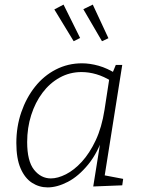

<svg xmlns="http://www.w3.org/2000/svg" viewBox="-20 -807 622 834"><path d="M187 7Q150 7 119 -13Q88 -33 69.5 -75.5Q51 -118 51 -186Q51 -257 72.5 -319.5Q94 -382 132 -430Q170 -478 222.5 -505Q275 -532 336 -532Q370 -532 408 -521.5Q446 -511 487 -485L467 -486L483 -525H511L431 -21L415 -49L515 -30L511 -2L385 3L419 -209L432 -226Q406 -145 363.5 -93Q321 -41 274.5 -17Q228 7 187 7ZM201 -32Q231 -32 266.5 -50Q302 -68 335.5 -104.5Q369 -141 395.5 -197Q422 -253 434 -330L456 -473L465 -454Q431 -475 398.5 -484.5Q366 -494 334 -494Q283 -494 239.5 -470Q196 -446 164.5 -404Q133 -362 115.5 -307Q98 -252 98 -190Q98 -107 128 -69.5Q158 -32 201 -32ZM300 -628 328 -642 256 -787 216 -766ZM423 -628 451 -641 383 -787 342 -767Z"/></svg>

Font: Bitter Thin Light
Style: Italic
Weight: 300
Italic angle: -9°
Version: Version 2.002